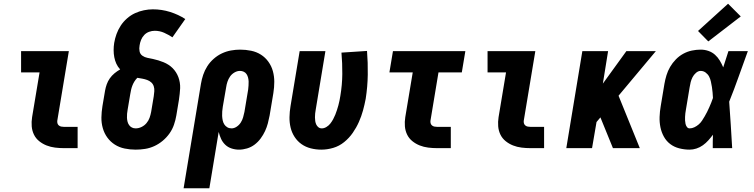

<svg xmlns="http://www.w3.org/2000/svg" viewBox="-20 -794 4040 1029"><path d="M324 0Q299 0 275 -3Q251 -6 229.5 -14.5Q208 -23 190 -37.5Q172 -52 162 -72.5Q152 -93 150 -117Q148 -141 152 -166L192 -406H93V-520H349L287 -147Q286 -140 288 -133Q290 -126 295.5 -121.5Q301 -117 308.5 -115.5Q316 -114 324 -114H396V0Z M707 8Q677 8 648 2Q619 -4 595.5 -19Q572 -34 555.5 -56.5Q539 -79 531 -107Q523 -135 523.5 -164.5Q524 -194 529 -225L543 -308Q546 -325 552 -342Q558 -359 568.5 -374Q579 -389 593.5 -401Q608 -413 624 -422Q611 -436 603.5 -452.5Q596 -469 592.5 -487.5Q589 -506 589 -525.5Q589 -545 592 -564Q596 -588 604.5 -611.5Q613 -635 627 -656.5Q641 -678 661 -695.5Q681 -713 704 -723.5Q727 -734 751.5 -739Q776 -744 799 -744Q847 -744 891.5 -730Q936 -716 973 -692L904 -594Q883 -608 859.5 -618.5Q836 -629 809 -629Q794 -629 779 -623.5Q764 -618 753 -606.5Q742 -595 736 -580Q730 -565 728 -550Q725 -534 728 -519Q731 -504 743 -495.5Q755 -487 770 -484Q785 -481 799.5 -478Q814 -475 828.5 -470.5Q843 -466 856.5 -460.5Q870 -455 882.5 -447Q895 -439 905 -429Q915 -419 923 -406.5Q931 -394 936 -380.5Q941 -367 943.5 -352Q946 -337 945.5 -321.5Q945 -306 943 -290.5Q941 -275 939 -259L925 -175Q921 -151 912.5 -126Q904 -101 888.5 -79Q873 -57 852 -39.5Q831 -22 807 -11Q783 0 757.5 4Q732 8 707 8ZM707 -106Q723 -106 738.5 -113.5Q754 -121 765 -134Q776 -147 781.5 -162.5Q787 -178 790 -194L804 -278Q806 -291 807 -305Q808 -319 804 -331.5Q800 -344 790.5 -352.5Q781 -361 768.5 -365.5Q756 -370 742.5 -372.5Q729 -375 716 -377Q707 -368 700.5 -357.5Q694 -347 689.5 -335.5Q685 -324 682.5 -312.5Q680 -301 678 -289L664 -206Q662 -195 661 -184Q660 -173 660.5 -162.5Q661 -152 663.5 -142Q666 -132 672 -123.5Q678 -115 687 -110.5Q696 -106 707 -106Z M964 215 1057 -345Q1061 -369 1069 -393Q1077 -417 1091 -439Q1105 -461 1125.5 -479Q1146 -497 1169.5 -508Q1193 -519 1218 -523.5Q1243 -528 1267 -528Q1297 -528 1326 -522Q1355 -516 1378.5 -501Q1402 -486 1418.5 -463Q1435 -440 1442.5 -412.5Q1450 -385 1450 -355.5Q1450 -326 1445 -295L1425 -175Q1421 -154 1415.5 -133Q1410 -112 1400.5 -91.5Q1391 -71 1377 -52Q1363 -33 1344.5 -19Q1326 -5 1304 1.5Q1282 8 1261 8Q1240 8 1220.5 1.5Q1201 -5 1187 -18.5Q1173 -32 1165 -49.5Q1157 -67 1152 -87L1102 215ZM1221 -106Q1235 -106 1248.5 -115Q1262 -124 1270.5 -137.5Q1279 -151 1283 -165.5Q1287 -180 1290 -194L1310 -314Q1311 -325 1312 -336Q1313 -347 1312.5 -357.5Q1312 -368 1309.5 -378Q1307 -388 1301.5 -396.5Q1296 -405 1286.5 -409.5Q1277 -414 1266 -414Q1251 -414 1236.5 -405.5Q1222 -397 1213 -384Q1204 -371 1199 -356Q1194 -341 1192 -326L1174 -222Q1172 -209 1171 -197Q1170 -185 1170.5 -173Q1171 -161 1173.5 -149Q1176 -137 1182 -127.5Q1188 -118 1198 -112Q1208 -106 1221 -106Z M1702 8Q1673 8 1645.5 1Q1618 -6 1596 -21.5Q1574 -37 1559 -60Q1544 -83 1537.5 -110Q1531 -137 1531.5 -166Q1532 -195 1537 -225L1586 -520H1724L1672 -206Q1670 -196 1669 -185.5Q1668 -175 1668 -165Q1668 -155 1669.5 -145Q1671 -135 1675 -126.5Q1679 -118 1686.5 -112Q1694 -106 1705 -106Q1717 -106 1729.5 -113.5Q1742 -121 1750.5 -132Q1759 -143 1765.5 -155Q1772 -167 1777 -179.5Q1782 -192 1786 -204.5Q1790 -217 1793.5 -229.5Q1797 -242 1799.5 -255Q1802 -268 1804 -280Q1814 -339 1814.5 -397Q1815 -455 1810 -512L1947 -521Q1952 -458 1951 -393.5Q1950 -329 1940 -265Q1934 -233 1925.5 -202Q1917 -171 1903.5 -140.5Q1890 -110 1870.5 -82Q1851 -54 1824.5 -32.5Q1798 -11 1766 -1.5Q1734 8 1702 8Z M2324 0Q2299 0 2275 -3Q2251 -6 2229.5 -14.5Q2208 -23 2190 -37.5Q2172 -52 2162 -72.5Q2152 -93 2150 -117Q2148 -141 2152 -166L2192 -406H2067L2086 -520H2474L2455 -406H2330L2287 -147Q2286 -140 2288 -133Q2290 -126 2295.5 -121.5Q2301 -117 2308.5 -115.5Q2316 -114 2324 -114H2396V0Z M2824 0Q2799 0 2775 -3Q2751 -6 2729.5 -14.5Q2708 -23 2690 -37.5Q2672 -52 2662 -72.5Q2652 -93 2650 -117Q2648 -141 2652 -166L2692 -406H2593V-520H2849L2787 -147Q2786 -140 2788 -133Q2790 -126 2795.5 -121.5Q2801 -117 2808.5 -115.5Q2816 -114 2824 -114H2896V0Z M3015 0 3101 -520H3239L3211 -346L3337 -520H3495L3295 -281L3409 0H3265L3199 -162L3198 -165L3177 -140L3153 0Z M3676 8Q3648 8 3620.5 1Q3593 -6 3572 -22Q3551 -38 3538 -61.5Q3525 -85 3519.5 -112Q3514 -139 3515 -167.5Q3516 -196 3521 -225L3541 -345Q3545 -368 3552 -391Q3559 -414 3571.5 -435.5Q3584 -457 3602 -475.5Q3620 -494 3642 -506Q3664 -518 3688 -523Q3712 -528 3735 -528Q3757 -528 3777 -521Q3797 -514 3812 -500.5Q3827 -487 3837.5 -469.5Q3848 -452 3856 -433Q3863 -455 3870 -476.5Q3877 -498 3884 -520H3988Q3963 -452 3939 -384Q3915 -316 3888 -249Q3893 -187 3896.5 -124.5Q3900 -62 3904 0H3800Q3800 -18 3800 -36Q3800 -54 3801 -72Q3789 -56 3776 -41.5Q3763 -27 3747 -15.5Q3731 -4 3712.5 2Q3694 8 3676 8ZM3676 -106Q3689 -106 3701.5 -112Q3714 -118 3724.5 -127Q3735 -136 3742.5 -147.5Q3750 -159 3757 -171Q3764 -183 3770 -195Q3776 -207 3781.5 -219.5Q3787 -232 3792 -244.5Q3797 -257 3801 -269Q3800 -284 3799 -298.5Q3798 -313 3795.5 -327.5Q3793 -342 3790 -356.5Q3787 -371 3780.5 -383.5Q3774 -396 3762 -405Q3750 -414 3735 -414Q3722 -414 3710 -403.5Q3698 -393 3691.5 -380Q3685 -367 3681.5 -353.5Q3678 -340 3676 -326L3656 -206Q3654 -196 3653 -186.5Q3652 -177 3651.5 -167.5Q3651 -158 3651.5 -148.5Q3652 -139 3654 -130Q3656 -121 3661.5 -113.5Q3667 -106 3676 -106ZM3776 -572 3721 -628 3882 -774 3950 -706Z"/></svg>

Font: Iosevka SS04 Heavy
Style: Italic
Weight: 900
Italic angle: -9°
Monospace: yes
Designer: Belleve Invis
Foundry: Belleve Invis
Version: Version 19.0.0; ttfautohint (v1.8.4)